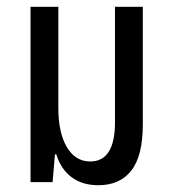

<svg xmlns="http://www.w3.org/2000/svg" viewBox="-20 -537 505 566"><path d="M270 9Q222 9 190.5 -15Q159 -39 146 -82H142L135 0H70V-517H152V-218Q152 -146 177 -103.5Q202 -61 246 -61Q319 -61 319 -177V-517H401V-171Q401 -77 367 -34Q333 9 270 9Z"/></svg>

Font: Noto Sans Thai UI ExtCond
Style: Regular
Weight: 400
Width: 2
Designer: Monotype Design Team
Foundry: Monotype Imaging Inc.
Version: Version 2.000